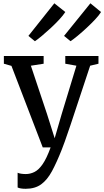

<svg xmlns="http://www.w3.org/2000/svg" viewBox="-20 -895 634 1166"><path d="M136 251.5Q103 251.5 87 243.5V154Q93.5 157.5 107.5 159.8Q121.5 162 136.5 162Q163.5 162 189 149.5Q214.5 137 238.8 102.2Q263 67.5 287.5 0H239.5L49.5 -495L3.5 -508V-555H245V-508L167.5 -496L266 -201L312 -55.5L354.5 -202L444 -496L376.5 -508V-555H578V-508L527.5 -496Q450 -259.5 407.8 -134.8Q365.5 -10 354.5 15Q324 92 295.5 144.8Q267 197.5 229.8 224.5Q192.5 251.5 136 251.5ZM192.5 -645H191.5L152.5 -677L310 -875L376.5 -822Q364.5 -803 340.8 -777.2Q317 -751.5 288.8 -725.2Q260.5 -699 234.8 -677.5Q209 -656 192.5 -645ZM408.5 -645H408L369 -677L529 -875L593.5 -822Q582.5 -803.5 558.8 -778Q535 -752.5 506.5 -726Q478 -699.5 451.8 -677.8Q425.5 -656 408.5 -645Z"/></svg>

Font: Merriweather
Style: Regular
Weight: 400
Designer: Eben Sorkin
Foundry: Eben Sorkin
Version: Version 2.100; ttfautohint (v1.7.19-72a1) -l 8 -r 50 -G 200 